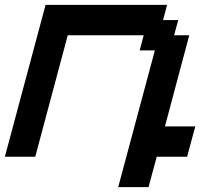

<svg xmlns="http://www.w3.org/2000/svg" viewBox="-20 -645 915 790"><path d="M466.3 125H591.3Q596.7 104 607.9 62.5Q619.1 21 625 0H750Q755.4 -21 766.6 -62.5Q777.8 -104 783.7 -125H658.7Q675.3 -187.5 708.7 -312.5Q742.2 -437.5 758.8 -500H696.3L713.4 -562.5H650.9L667.5 -625H167.5Q139.6 -520.5 83.7 -312.3Q27.8 -104 0 0H125Q147 -83 191.9 -250Q236.8 -417 258.8 -500H571.3L554.7 -437.5H617.2Z"/></svg>

Font: Faithful 32x
Style: Oblique
Weight: 400
Foundry: Faithful Resource Pack
Version: Version 1.0; January 27, 2023